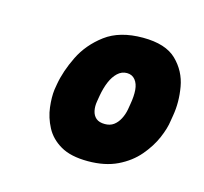

<svg xmlns="http://www.w3.org/2000/svg" viewBox="-54 -765 415 391"><g transform="rotate(15 153.0 -570.0)"><path d="M302 -557Q300 -541 291 -520Q282 -499 265 -479Q248 -459 222 -446.5Q196 -434 160 -434Q124 -434 102.5 -446.5Q81 -459 70.5 -479Q60 -499 57.5 -520Q55 -541 57 -557L59 -569Q64 -598 79.5 -629.5Q95 -661 125 -683.5Q155 -706 204 -706Q252 -706 275 -683.5Q298 -661 303.5 -629.5Q309 -598 304 -569ZM214 -569Q217 -586 216 -599Q215 -612 208.5 -620Q202 -628 191 -628Q180 -628 171.5 -620Q163 -612 157.5 -599Q152 -586 149 -569L147 -557Q145 -546 147 -536.5Q149 -527 155.5 -521.5Q162 -516 174 -516Q185 -516 192.5 -521.5Q200 -527 205 -536.5Q210 -546 212 -557Z"/></g></svg>

Font: Winky Sans ExtraBold
Style: Italic
Weight: 800
Italic angle: -8.97852°
Designer: Simon Atzbach
Foundry: typofactur
Version: Version 1.205